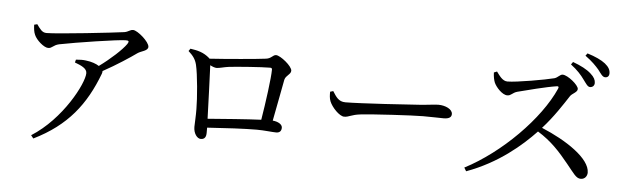

<svg xmlns="http://www.w3.org/2000/svg" viewBox="-52 -1015 4054 1251"><g transform="rotate(5 1975.0 -389.5)"><path d="M180 24 196 44C414 -63 527 -211 604 -415C607 -422 607 -428 607 -433C695 -481 781 -538 824 -569C847 -585 891 -589 891 -616C891 -648 812 -717 782 -717C763 -717 752 -702 726 -698C665 -689 294 -648 222 -648C192 -648 179 -670 157 -700L137 -695C138 -671 140 -648 149 -629C163 -596 213 -552 241 -552C267 -552 271 -573 310 -582C419 -604 693 -646 740 -646C760 -646 765 -642 753 -623C725 -583 653 -517 580 -464C562 -476 531 -488 493 -492C473 -495 455 -494 428 -492L423 -473C466 -457 503 -441 503 -410C503 -343 377 -100 180 24Z M1283 -48C1309 -48 1318 -65 1318 -91V-125C1434 -133 1564 -140 1642 -140C1691 -140 1743 -133 1769 -133C1793 -133 1803 -147 1803 -167C1803 -189 1775 -205 1740 -208C1761 -311 1782 -432 1792 -480C1799 -509 1832 -518 1832 -542C1832 -572 1753 -635 1725 -635C1703 -635 1697 -610 1660 -606C1620 -600 1393 -580 1294 -574L1291 -578C1252 -612 1213 -621 1165 -628L1154 -612C1185 -584 1201 -563 1210 -527C1225 -465 1238 -310 1238 -240C1239 -199 1235 -145 1235 -123C1235 -80 1259 -48 1283 -48ZM1303 -532C1318 -524 1334 -518 1345 -518C1364 -518 1394 -528 1426 -532C1481 -538 1633 -550 1693 -550C1703 -550 1706 -546 1706 -538C1706 -485 1684 -321 1665 -207C1570 -203 1418 -191 1316 -183C1313 -282 1306 -465 1303 -532Z M2201 -274C2233 -274 2245 -291 2307 -298C2382 -307 2647 -322 2713 -322C2777 -322 2812 -320 2848 -320C2884 -320 2899 -332 2899 -352C2899 -384 2852 -405 2807 -405C2782 -405 2749 -399 2682 -394C2632 -390 2295 -368 2201 -368C2156 -368 2139 -398 2116 -434L2096 -428C2096 -407 2096 -386 2104 -366C2119 -328 2170 -274 2201 -274Z M3780 -606C3797 -606 3809 -617 3809 -635C3809 -654 3800 -673 3776 -694C3749 -719 3708 -740 3656 -759L3644 -742C3688 -709 3714 -679 3734 -651C3753 -626 3764 -606 3780 -606ZM3873 -678C3889 -678 3899 -688 3899 -706C3899 -728 3889 -747 3863 -768C3838 -788 3797 -807 3745 -823L3733 -807C3780 -773 3804 -747 3824 -724C3844 -698 3855 -678 3873 -678ZM3772 -5C3799 -5 3814 -27 3814 -49C3814 -142 3654 -247 3492 -314C3563 -392 3621 -483 3655 -535C3667 -554 3702 -564 3702 -586C3702 -612 3629 -671 3596 -671C3579 -671 3566 -649 3544 -643C3491 -629 3300 -595 3241 -595C3208 -595 3187 -629 3168 -654L3148 -646C3149 -618 3154 -596 3160 -581C3172 -553 3214 -505 3248 -505C3273 -505 3279 -525 3311 -534C3364 -548 3500 -583 3563 -592C3574 -594 3580 -591 3574 -577C3485 -375 3246 -134 3010 -12L3024 11C3230 -64 3376 -191 3468 -288C3559 -232 3615 -169 3676 -94C3724 -36 3741 -5 3772 -5Z"/></g></svg>

Font: Source Han Serif CN Medium
Style: Regular
Weight: 500
Designer: Ryoko NISHIZUKA 西塚涼子 (kana & ideographs); Frank Grießhammer (Latin, Greek & Cyrillic); Wenlong ZHANG 张文龙 (bopomofo); San
Foundry: Adobe
Version: Version 2.002;hotconv 1.1.0;makeotfexe 2.6.0